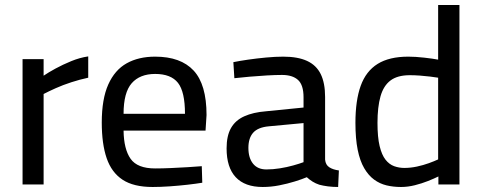

<svg xmlns="http://www.w3.org/2000/svg" viewBox="-20 -736 1923 766"><path d="M70 0V-500H154V-434Q173 -447 201.5 -462.5Q230 -478 264 -492Q298 -506 332 -511V-426Q299 -419 265 -408Q231 -397 202 -384Q173 -371 154 -361V0Z M589 10Q513 10 469 -19Q425 -48 405.5 -105Q386 -162 386 -247Q386 -341 412 -399Q438 -457 485.5 -483.5Q533 -510 599 -510Q701 -510 752.5 -454.5Q804 -399 804 -277L800 -215H473Q474 -141 501 -102.5Q528 -64 599 -64Q627 -64 661 -65.5Q695 -67 728.5 -69Q762 -71 785 -73L787 -7Q763 -3 728 1Q693 5 656.5 7.5Q620 10 589 10ZM473 -282H718Q718 -370 690 -405.5Q662 -441 599 -441Q538 -441 505.5 -404Q473 -367 473 -282Z M1028 10Q957 10 920.5 -29Q884 -68 884 -144Q884 -194 901.5 -225Q919 -256 954.5 -272Q990 -288 1041 -292L1191 -307V-348Q1191 -397 1169 -417Q1147 -437 1105 -437Q1079 -437 1044.5 -435Q1010 -433 975.5 -430Q941 -427 915 -424L911 -488Q935 -493 969.5 -498Q1004 -503 1041.5 -506.5Q1079 -510 1110 -510Q1168 -510 1205 -493Q1242 -476 1259.5 -440.5Q1277 -405 1277 -349V-99Q1279 -78 1294 -68.5Q1309 -59 1332 -56L1329 10Q1307 10 1288 7.5Q1269 5 1254 1Q1239 -4 1227 -11.5Q1215 -19 1204 -29Q1185 -21 1156 -12Q1127 -3 1094 3.5Q1061 10 1028 10ZM1043 -60Q1069 -60 1097 -64.5Q1125 -69 1150 -76Q1175 -83 1191 -89V-245L1052 -232Q1009 -228 990 -206.5Q971 -185 971 -146Q971 -106 989.5 -83Q1008 -60 1043 -60Z M1580 10Q1549 10 1522 3.5Q1495 -3 1472.5 -19.5Q1450 -36 1433 -65Q1416 -94 1407 -138.5Q1398 -183 1398 -246Q1398 -335 1419 -393.5Q1440 -452 1486.5 -481Q1533 -510 1609 -510Q1637 -510 1672.5 -506Q1708 -502 1728 -498V-716H1813V0H1729V-32Q1713 -24 1688 -14Q1663 -4 1635 3Q1607 10 1580 10ZM1593 -66Q1618 -66 1643.5 -71.5Q1669 -77 1691 -85Q1713 -93 1728 -100V-426Q1716 -428 1696 -430.5Q1676 -433 1654.5 -434.5Q1633 -436 1615 -436Q1566 -436 1538 -415Q1510 -394 1498 -351.5Q1486 -309 1486 -246Q1486 -189 1494.5 -153.5Q1503 -118 1518 -99Q1533 -80 1552.5 -73Q1572 -66 1593 -66Z"/></svg>

Font: Cairo Medium
Style: Regular
Weight: 500
Designer: Mohamed Gaber, Accademia di Belle Arti di Urbino
Foundry: Kief Type Foundry, Accademia di Belle Arti di Urbino
Version: Version 3.117